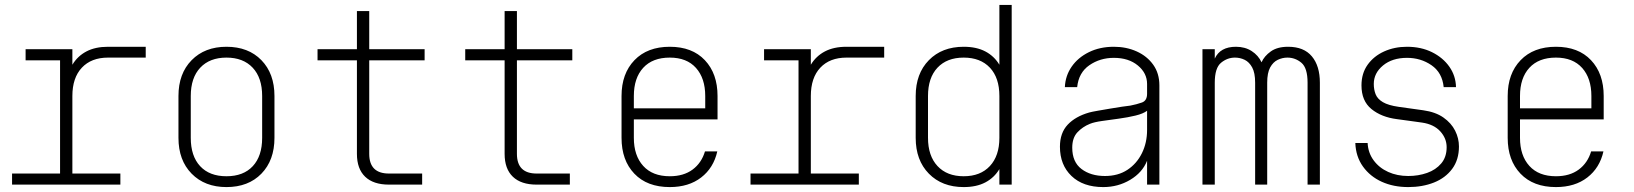

<svg xmlns="http://www.w3.org/2000/svg" viewBox="-20 -750 6640 780"><path d="M29 0V-45H224V-505H84V-550H274V-487Q295 -522 331 -541Q367 -560 419 -560H572V-516H419Q351 -516 312.5 -475Q274 -434 274 -360V-45H469V0Z M900 10Q812 10 758.5 -44.5Q705 -99 705 -190V-360Q705 -451 758.5 -505.5Q812 -560 900 -560Q989 -560 1042 -505.5Q1095 -451 1095 -360V-190Q1095 -99 1042 -44.5Q989 10 900 10ZM900 -34Q969 -34 1007 -75Q1045 -116 1045 -190V-360Q1045 -434 1006.5 -475Q968 -516 900 -516Q832 -516 793.5 -475Q755 -434 755 -360V-190Q755 -116 793 -75Q831 -34 900 -34Z M1560 0Q1497 0 1463.5 -32Q1430 -64 1430 -125V-505H1270V-550H1430V-705H1480V-550H1705V-505H1480V-125Q1480 -45 1560 -45H1695V0Z M2160 0Q2097 0 2063.5 -32Q2030 -64 2030 -125V-505H1870V-550H2030V-705H2080V-550H2305V-505H2080V-125Q2080 -45 2160 -45H2295V0Z M2701 10Q2609 10 2557 -44.5Q2505 -99 2505 -190V-360Q2505 -451 2557.5 -505.5Q2610 -560 2701 -560Q2792 -560 2843.5 -505.5Q2895 -451 2895 -360V-265H2555V-190Q2555 -118 2593 -76Q2631 -34 2701 -34Q2757 -34 2793.5 -61Q2830 -88 2844 -135H2894Q2879 -68 2828.5 -29Q2778 10 2701 10ZM2555 -310H2845V-360Q2845 -432 2807.5 -474Q2770 -516 2701 -516Q2631 -516 2593 -474.5Q2555 -433 2555 -360Z M3029 0V-45H3224V-505H3084V-550H3274V-487Q3295 -522 3331 -541Q3367 -560 3419 -560H3572V-516H3419Q3351 -516 3312.5 -475Q3274 -434 3274 -360V-45H3469V0Z M4090 0H4040V-63Q4019 -28 3983 -9Q3947 10 3895 10Q3807 10 3753.5 -44.5Q3700 -99 3700 -190V-360Q3700 -451 3753.5 -505.5Q3807 -560 3895 -560Q3947 -560 3983 -541Q4019 -522 4040 -487V-730H4090ZM3895 -516Q3827 -516 3788.5 -475Q3750 -434 3750 -360V-190Q3750 -117 3788.5 -75.5Q3827 -34 3895 -34Q3963 -34 4001.5 -75.5Q4040 -117 4040 -190V-360Q4040 -434 4001.5 -475Q3963 -516 3895 -516Z M4462 10Q4380 10 4333 -35Q4286 -80 4286 -154Q4286 -210 4317.5 -243.5Q4349 -277 4405 -293Q4416 -296 4439 -300Q4462 -304 4488.5 -308.5Q4515 -313 4538 -316.5Q4561 -320 4572 -321Q4598 -326 4619 -333.5Q4640 -341 4640 -369V-409Q4640 -453 4602.5 -484Q4565 -515 4505 -515Q4449 -515 4405.5 -485Q4362 -455 4356 -396H4306Q4308 -442 4333.5 -479Q4359 -516 4403.5 -538Q4448 -560 4505 -560Q4556 -560 4598 -541Q4640 -522 4665 -487Q4690 -452 4690 -403V0H4640V-97Q4621 -49 4571.5 -19.5Q4522 10 4462 10ZM4469 -35Q4522 -35 4560 -60Q4598 -85 4619 -127.5Q4640 -170 4640 -222V-300Q4624 -288 4593 -280.5Q4562 -273 4525.5 -268Q4489 -263 4457 -258.5Q4425 -254 4408 -247Q4378 -235 4357 -212.5Q4336 -190 4336 -150Q4336 -92 4373.5 -63.5Q4411 -35 4469 -35Z M4865 0V-550H4915V-512Q4937 -560 5001 -560Q5038 -560 5065 -542.5Q5092 -525 5105 -497Q5116 -522 5142.5 -541Q5169 -560 5213 -560Q5277 -560 5309.5 -521Q5342 -482 5342 -414V0H5292V-414Q5292 -474 5267 -495Q5242 -516 5210 -516Q5190 -516 5171 -507Q5152 -498 5140 -476Q5128 -454 5128 -414V0H5079V-414Q5079 -454 5067 -476Q5055 -498 5036.5 -507Q5018 -516 4997 -516Q4966 -516 4940.5 -495Q4915 -474 4915 -414V0Z M5701 10Q5641 10 5593.5 -11.5Q5546 -33 5517 -73.5Q5488 -114 5486 -169H5536Q5538 -129 5560.5 -98.5Q5583 -68 5619.5 -51.5Q5656 -35 5701 -35Q5742 -35 5777.5 -47.5Q5813 -60 5835 -86Q5857 -112 5857 -152Q5857 -188 5831 -216.5Q5805 -245 5757 -252Q5732 -256 5706.5 -259Q5681 -262 5655 -266Q5592 -274 5551.5 -307Q5511 -340 5511 -403Q5511 -452 5536 -487Q5561 -522 5603 -541Q5645 -560 5696 -560Q5753 -560 5797.5 -538Q5842 -516 5868 -479Q5894 -442 5895 -396H5845Q5839 -455 5795.5 -485Q5752 -515 5696 -515Q5636 -515 5598.5 -484Q5561 -453 5561 -409Q5561 -386 5568.5 -367Q5576 -348 5598 -335Q5620 -322 5662 -316Q5687 -312 5712 -309Q5737 -306 5762 -302Q5812 -295 5844 -272.5Q5876 -250 5891.5 -219Q5907 -188 5907 -155Q5907 -101 5879.5 -64Q5852 -27 5805.5 -8.5Q5759 10 5701 10Z M6301 10Q6209 10 6157 -44.5Q6105 -99 6105 -190V-360Q6105 -451 6157.5 -505.5Q6210 -560 6301 -560Q6392 -560 6443.5 -505.5Q6495 -451 6495 -360V-265H6155V-190Q6155 -118 6193 -76Q6231 -34 6301 -34Q6357 -34 6393.5 -61Q6430 -88 6444 -135H6494Q6479 -68 6428.5 -29Q6378 10 6301 10ZM6155 -310H6445V-360Q6445 -432 6407.5 -474Q6370 -516 6301 -516Q6231 -516 6193 -474.5Q6155 -433 6155 -360Z"/></svg>

Font: Tiny Thin
Style: Regular
Weight: 100
Monospace: yes
Designer: Philipp Nurullin, Konstantin Bulenkov
Foundry: JetBrains
Version: Version 2.251; ttfautohint (v1.8.4.7-5d5b)